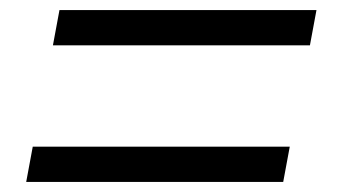

<svg xmlns="http://www.w3.org/2000/svg" viewBox="-20 -416 680 381"><path d="M32 -55H542L555 -125H45ZM85 -326H595L608 -396H98Z"/></svg>

Font: KpSans
Style: BoldItalic
Weight: 700
Italic angle: -11°
Version: Version 0.66